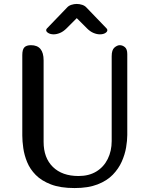

<svg xmlns="http://www.w3.org/2000/svg" viewBox="-20 -938 758 973"><path d="M201 -219Q201 -138 248 -92Q295 -46 378 -46Q431 -46 468.5 -69Q506 -92 526 -132.5Q546 -173 546 -223V-653Q546 -685 560 -697Q574 -709 587 -709Q601 -709 613 -699Q625 -689 625 -664V-254Q625 -226 619 -190.5Q613 -155 597 -119Q581 -83 551.5 -52.5Q522 -22 474.5 -3.5Q427 15 358 15Q286 15 238 -3.5Q190 -22 161 -51.5Q132 -81 117.5 -116.5Q103 -152 98 -187.5Q93 -223 93 -251V-659Q93 -687 103.5 -698Q114 -709 137 -709Q201 -709 201 -632ZM369 -846 317 -794Q301 -778 284 -771Q267 -764 252 -764Q236 -764 225 -770.5Q214 -777 214 -785Q214 -790 218 -794L320 -900Q328 -909 341.5 -913.5Q355 -918 369 -918Q383 -918 396.5 -913.5Q410 -909 418 -900L520 -794Q524 -790 524 -785Q524 -777 513.5 -770.5Q503 -764 486 -764Q471 -764 454 -771Q437 -778 421 -794Z"/></svg>

Font: Marmelad
Style: Regular
Weight: 400
Designer: Manvel Shmavonyan
Foundry: Cyreal
Version: Version 1.110; ttfautohint (v1.8.4.7-5d5b)